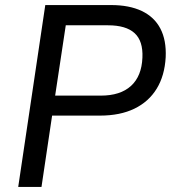

<svg xmlns="http://www.w3.org/2000/svg" viewBox="-20 -739 677 759"><path d="M52 0 159 -719H419Q491 -719 540.5 -695.5Q590 -672 614 -626Q638 -580 635 -513Q631 -440 599.5 -388.5Q568 -337 511.5 -309.5Q455 -282 375 -282H186L144 0ZM198 -361H378Q456 -361 498 -399.5Q540 -438 543 -511Q546 -577 512 -608Q478 -639 407 -639H240Z"/></svg>

Font: Nunitoga
Style: Medium Italic
Weight: 500
Italic angle: -9°
Designer: Vernon Adams
Foundry: Vernon Adams
Version: Version 1.0